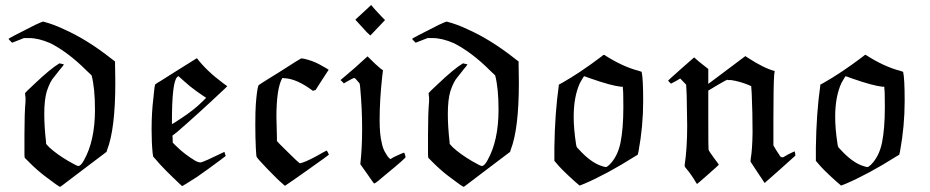

<svg xmlns="http://www.w3.org/2000/svg" viewBox="-20 -693 3612 746"><path d="M27 -527Q14 -540 13 -542Q13 -544 116 -596Q144 -609 147 -609H148Q187 -599 227 -580Q318 -540 414 -464L427 -454V-440Q427 -436 427.5 -412Q428 -388 428 -372Q428 -191 396 -110L394 -103L304 -35Q285 -21 260.5 -2Q236 17 225 25L214 33Q209 33 158 -6Q126 -30 97 -59L76 -80L75 -91V-171Q75 -253 79 -297Q80 -316 78 -321Q78 -323 78 -326L77 -330Q78 -334 114 -367Q176 -426 211 -447L219 -445Q221 -445 224 -444L228 -443Q229 -443 223 -435Q219 -431 191 -395Q175 -378 162 -339Q152 -306 152 -250Q152 -201 159 -140V-134L171 -121Q200 -94 246 -67Q279 -48 284 -48Q294 -48 306 -70Q349 -146 349 -267Q349 -350 336 -400L315 -420Q246 -489 176 -525Q130 -545 94 -545H73Q66 -542 50 -536Q34 -530 27 -527Z M852 -103Q852 -101 854.5 -94.5Q857 -88 857 -87L836 -71Q792 -38 746 -6Q690 30 688 30Q687 30 676.5 20Q666 10 651 -4.5Q636 -19 626 -29Q602 -53 575 -85L573 -99Q569 -139 569 -190Q569 -256 576 -312Q580 -358 583 -365L593 -372Q604 -378 625.5 -392Q647 -406 665 -417L745 -467Q783 -417 848 -369L863 -358L854 -349Q748 -249 668 -180L650 -166L651 -152V-139L664 -126Q697 -93 741 -67Q751 -62 759 -62Q764 -62 787.5 -72.5Q811 -83 831 -93ZM678 -393Q674 -397 673 -397Q670 -395 668 -393Q648 -373 648 -219V-211Q651 -211 685 -234Q734 -266 767 -299L781 -313L766 -323Q743 -338 718 -358Q712 -363 696 -377Q680 -391 678 -393Z M1077 -390Q1054 -350 1054 -238Q1054 -220 1056 -158V-145L1068 -132Q1079 -121 1108 -92.5Q1137 -64 1144 -59Q1145 -58 1155 -61Q1182 -70 1232 -99Q1248 -108 1250 -108L1252 -104Q1255 -100 1256 -96L1258 -92Q1258 -91 1179 -35Q1100 21 1087 29L1077 20Q1060 6 1019.5 -36Q979 -78 977 -84L976 -89Q976 -94 975 -102Q974 -110 974 -118Q972 -158 972 -208Q972 -264 974 -288Q978 -343 984 -361Q984 -363 1067 -414Q1148 -466 1150 -466Q1155 -465 1160 -465Q1192 -458 1219 -444Q1257 -423 1257 -422Q1245 -404 1231 -382L1206 -343L1201 -342L1196 -340Q1133 -387 1086 -389Z M1361 -617Q1405 -658 1413 -665Q1421 -673 1422 -673H1423Q1423 -672 1438 -655Q1454 -637 1464 -627L1476 -615L1419 -555L1405 -568Q1364 -612 1362 -615Q1362 -616 1361.5 -616Q1361 -616 1361 -617ZM1316 -369Q1310 -376 1303 -382L1315 -392Q1354 -424 1408 -474Q1443 -439 1458 -427L1468 -420L1465 -395Q1455 -304 1455 -227Q1455 -171 1463 -139Q1468 -113 1479 -97Q1489 -79 1497 -75Q1499 -75 1502 -78Q1506 -81 1527 -90.5Q1548 -100 1550 -100Q1551 -100 1553.5 -92Q1556 -84 1556 -83Q1556 -78 1479 -15Q1439 20 1434 20Q1432 20 1407 -17L1380 -55Q1387 -117 1387 -193Q1387 -268 1380 -347Q1379 -363 1377 -369Q1360 -390 1357 -390Q1352 -390 1328 -376Z M1595 -527Q1582 -540 1581 -542Q1581 -544 1684 -596Q1712 -609 1715 -609H1716Q1755 -599 1795 -580Q1886 -540 1982 -464L1995 -454V-440Q1995 -436 1995.5 -412Q1996 -388 1996 -372Q1996 -191 1964 -110L1962 -103L1872 -35Q1853 -21 1828.5 -2Q1804 17 1793 25L1782 33Q1777 33 1726 -6Q1694 -30 1665 -59L1644 -80L1643 -91V-171Q1643 -253 1647 -297Q1648 -316 1646 -321Q1646 -323 1646 -326L1645 -330Q1646 -334 1682 -367Q1744 -426 1779 -447L1787 -445Q1789 -445 1792 -444L1796 -443Q1797 -443 1791 -435Q1787 -431 1759 -395Q1743 -378 1730 -339Q1720 -306 1720 -250Q1720 -201 1727 -140V-134L1739 -121Q1768 -94 1814 -67Q1847 -48 1852 -48Q1862 -48 1874 -70Q1917 -146 1917 -267Q1917 -350 1904 -400L1883 -420Q1814 -489 1744 -525Q1698 -545 1662 -545H1641Q1634 -542 1618 -536Q1602 -530 1595 -527Z M2134 -121Q2136 -254 2151 -359V-364L2164 -371Q2233 -410 2315 -472Q2324 -480 2327 -480Q2328 -480 2329 -479Q2399 -434 2461 -418L2473 -414Q2479 -389 2479 -300Q2479 -203 2461 -105Q2458 -94 2458 -92L2448 -86Q2337 -16 2250 21L2232 28Q2227 24 2211 10Q2158 -38 2141 -60L2134 -68ZM2402 -278Q2402 -341 2400 -349V-356H2393Q2355 -360 2275 -388L2250 -397Q2248 -397 2233 -370Q2209 -317 2209 -239Q2209 -193 2218 -134Q2219 -124 2222.5 -119.5Q2226 -115 2242 -99Q2283 -58 2321 -47Q2330 -44 2334 -44Q2339 -44 2348 -53Q2380 -85 2391 -139Q2402 -193 2402 -278Z M2587 -368Q2576 -378 2576 -380Q2576 -381 2628 -427L2677 -470L2685 -463Q2690 -458 2708.5 -443.5Q2727 -429 2732 -425V-367L2876 -475L2885 -469Q2948 -428 2990 -417L2988 -402Q2985 -362 2985 -231V-128L2995 -111Q2998 -106 3001.5 -101Q3005 -96 3006.5 -93.5Q3008 -91 3009.5 -88.5Q3011 -86 3012 -85Q3013 -84 3015 -83Q3017 -82 3018.5 -82Q3020 -82 3023 -82L3044 -94Q3066 -105 3067 -105Q3068 -105 3070 -95V-88L3011 -35L2951 18Q2938 -1 2923 -24L2896 -65L2897 -77Q2903 -111 2904 -178Q2904 -254 2901 -321Q2901 -326 2900.5 -334Q2900 -342 2899.5 -347Q2899 -352 2899 -353V-358L2888 -363Q2854 -377 2820 -382Q2816 -382 2810 -382L2805 -383Q2803 -383 2767 -362L2732 -341V-229Q2732 -115 2733 -112Q2734 -106 2753.5 -80Q2773 -54 2773 -53Q2773 -52 2731 -15Q2689 22 2688 22L2687 20Q2686 19 2685 17.5Q2684 16 2683 14Q2666 -15 2644 -41Q2640 -45 2640 -50Q2650 -116 2650 -203Q2650 -222 2649 -265Q2648 -308 2648 -324L2646 -364Q2630 -380 2623 -388L2606 -378Q2588 -368 2587 -368Z M3150 -121Q3152 -254 3167 -359V-364L3180 -371Q3249 -410 3331 -472Q3340 -480 3343 -480Q3344 -480 3345 -479Q3415 -434 3477 -418L3489 -414Q3495 -389 3495 -300Q3495 -203 3477 -105Q3474 -94 3474 -92L3464 -86Q3353 -16 3266 21L3248 28Q3243 24 3227 10Q3174 -38 3157 -60L3150 -68ZM3418 -278Q3418 -341 3416 -349V-356H3409Q3371 -360 3291 -388L3266 -397Q3264 -397 3249 -370Q3225 -317 3225 -239Q3225 -193 3234 -134Q3235 -124 3238.5 -119.5Q3242 -115 3258 -99Q3299 -58 3337 -47Q3346 -44 3350 -44Q3355 -44 3364 -53Q3396 -85 3407 -139Q3418 -193 3418 -278Z"/></svg>

Font: KaTeX_Fraktur
Style: Regular
Weight: 400
Version: Version 1.1; ttfautohint (v1.3)